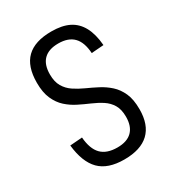

<svg xmlns="http://www.w3.org/2000/svg" viewBox="-141 -630 653 720"><g transform="rotate(-30 186.0 -270.5)"><path d="M188 6Q117 6 81.5 -30Q46 -66 38 -141L91 -145Q95 -94 118.5 -70Q142 -46 188 -46Q230 -46 251.5 -67.5Q273 -89 273 -130Q273 -162 261 -182Q249 -202 229 -215Q209 -228 184.5 -238.5Q160 -249 136 -261Q112 -273 92 -291Q72 -309 59.5 -337Q47 -365 47 -407Q47 -478 82.5 -512.5Q118 -547 190 -547Q236 -547 266 -532Q296 -517 313 -485.5Q330 -454 334 -405L281 -401Q278 -449 255.5 -472Q233 -495 190 -495Q148 -495 126.5 -473.5Q105 -452 105 -410Q105 -378 117 -357.5Q129 -337 149 -323.5Q169 -310 193.5 -299Q218 -288 242 -275.5Q266 -263 286 -245Q306 -227 318.5 -199.5Q331 -172 331 -129Q331 -62 295 -28Q259 6 188 6Z"/></g></svg>

Font: Pathway Extreme Condensed Thin
Style: Regular
Weight: 250
Width: 3
Version: Version 1.001;gftools[0.9.26]